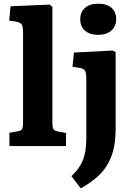

<svg xmlns="http://www.w3.org/2000/svg" viewBox="-20 -792 724 1041"><path d="M31 0V-72L76 -80Q94 -83 99.5 -92Q105 -101 105 -129V-614Q105 -648 98 -659Q91 -670 66 -675L30 -680L37 -758L249 -767L264 -755V-127Q264 -103 269 -93Q274 -83 295 -79L338 -71V0ZM512 -603Q467 -603 441 -625.5Q415 -648 415 -688Q415 -726 440.5 -749Q466 -772 512 -772Q559 -772 584.5 -749.5Q610 -727 610 -688Q610 -649 583.5 -626Q557 -603 512 -603ZM418 229 367 163Q411 123 429.5 76.5Q448 30 448 -41V-363Q448 -397 441 -408.5Q434 -420 412 -424L373 -430L381 -507L591 -518L607 -510V-95Q607 -4 583.5 56.5Q560 117 517.5 157.5Q475 198 418 229Z"/></svg>

Font: Literata
Style: Bold
Weight: 700
Designer: Latin by Veronika Burian and Jose Scaglione. Greek by Irene Vlachou. Cyrillic by Vera Evstafieva.
Foundry: TypeTogether
Version: Version 3.103; ttfautohint (v1.8.4.7-5d5b);gftools[0.9.29]